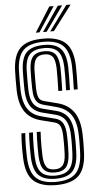

<svg xmlns="http://www.w3.org/2000/svg" viewBox="-64 -1022 536 1067"><g transform="rotate(-5 204.0 -488.0)"><path d="M204.8 8.5Q121.2 8.5 79.8 -28.6Q38.2 -65.8 35 -158Q34.2 -178.2 34.1 -203.4Q34 -228.5 34.9 -252.8Q35.8 -277 37.5 -294.5H59Q57.5 -277 56.5 -255.5Q55.5 -234 55.6 -209.5Q55.8 -185 56.5 -158.5Q59.5 -77 94.8 -43.1Q130 -9.2 204.8 -9.2Q280.5 -9.2 315.4 -43.6Q350.2 -78 353.2 -158.8Q354 -177.2 354.2 -193Q354.5 -208.8 354.6 -225.5Q354.8 -242.2 354 -263.8Q351.5 -334 324.5 -371.8Q297.5 -409.5 246.2 -423L173 -442.5Q155.8 -447 143.9 -456.9Q132 -466.8 125.8 -485.6Q119.5 -504.5 118.8 -535.8Q118 -559 118.2 -586Q118.5 -613 119 -641Q120.5 -693.8 140.5 -716Q160.5 -738.2 204.5 -738.2Q245.8 -738.2 264.5 -715.9Q283.2 -693.5 285.5 -640Q286.2 -618.8 285.8 -582.6Q285.2 -546.5 284.2 -511.2H262.5Q263.8 -546.5 264.1 -583Q264.5 -619.5 264 -638.5Q262.2 -686.2 247.8 -703.5Q233.2 -720.8 204.5 -720.8Q170.5 -720.8 156.1 -701.9Q141.8 -683 140.5 -639Q140 -609.2 139.9 -583Q139.8 -556.8 140.2 -536.5Q141 -510.8 145.1 -495.8Q149.2 -480.8 157.5 -473.2Q165.8 -465.8 178.5 -462.5L251.2 -444Q311.2 -428.8 342 -385Q372.8 -341.2 375.5 -264.8Q376.2 -246.5 376.2 -230.1Q376.2 -213.8 376 -196.4Q375.8 -179 374.8 -157.8Q371.2 -67.8 331 -29.6Q290.8 8.5 204.8 8.5ZM204.8 -26.8Q141.5 -26.8 111.2 -56.5Q81 -86.2 78.2 -159.5Q77.5 -182 77.5 -206.9Q77.5 -231.8 78.2 -254.8Q79 -277.8 80.2 -294.5H101.8Q100.5 -277.2 99.6 -256.5Q98.8 -235.8 98.9 -211.5Q99 -187.2 99.8 -159.2Q102 -97 126.6 -70.6Q151.2 -44.2 204.8 -44.2Q258.8 -44.2 283.2 -71Q307.8 -97.8 310 -159.5Q311 -180.2 311.2 -195.9Q311.5 -211.5 311.5 -227Q311.5 -242.5 310.8 -262Q309.5 -299 300.9 -323.1Q292.2 -347.2 276.1 -361.1Q260 -375 236.2 -381L162 -399.8Q135.5 -406.8 116.5 -422Q97.5 -437.2 87.1 -464.8Q76.8 -492.2 75.5 -534.5Q75 -551 75 -569.5Q75 -588 75.1 -606.8Q75.2 -625.5 75.8 -642Q78 -714.5 108.9 -743.9Q139.8 -773.2 204.5 -773.2Q268.5 -773.2 297.2 -742.8Q326 -712.2 328.8 -641.2Q329.5 -620 329 -582.9Q328.5 -545.8 327.2 -511.2H305.8Q307 -543.5 307.5 -580.6Q308 -617.8 307 -641.2Q304.8 -703 281 -729.4Q257.2 -755.8 204.5 -755.8Q151.8 -755.8 125.5 -731Q99.2 -706.2 97.2 -641.8Q96.8 -613.8 96.6 -586.5Q96.5 -559.2 97 -535Q98 -498.8 106.1 -475.5Q114.2 -452.2 129.6 -439.4Q145 -426.5 167.5 -420.8L241.2 -402Q285.5 -391 307.9 -357.9Q330.2 -324.8 332.2 -263Q333 -245 333.1 -229.9Q333.2 -214.8 332.9 -198.2Q332.5 -181.8 331.8 -159.5Q329 -89.2 300 -58Q271 -26.8 204.8 -26.8ZM204.8 -61.8Q162.5 -61.8 142.9 -84.2Q123.2 -106.8 121.2 -161Q120.8 -185.2 120.6 -208.6Q120.5 -232 121.2 -253.6Q122 -275.2 123 -294.5H144.5Q143.2 -272.5 142.6 -251.9Q142 -231.2 142.1 -209.2Q142.2 -187.2 143 -161.5Q144.5 -119.8 157.8 -99.5Q171 -79.2 204.8 -79.2Q236.8 -79.2 251.1 -98.4Q265.5 -117.5 267 -162.2Q267.8 -184 268 -199.4Q268.2 -214.8 268.1 -228.9Q268 -243 267.5 -260.5Q266.8 -288 261.9 -303.9Q257 -319.8 248.1 -327.8Q239.2 -335.8 226 -339L151.2 -358Q113.2 -367.5 87.1 -389.4Q61 -411.2 47.2 -446.8Q33.5 -482.2 32.2 -533Q31.5 -560.5 31.8 -588.4Q32 -616.2 32.8 -643.2Q35.5 -730.5 74.9 -769.5Q114.2 -808.5 204.5 -808.5Q288 -808.5 328.2 -771.1Q368.5 -733.8 371.8 -643Q372.5 -622.2 372.1 -583.4Q371.8 -544.5 370.5 -511.2H349Q350.2 -546.8 350.6 -583.8Q351 -620.8 350.2 -642Q347.2 -722.8 312.9 -756.8Q278.5 -790.8 204.5 -790.8Q126.8 -790.8 91.8 -756.8Q56.8 -722.8 54.2 -642.5Q53.5 -611 53.4 -585.1Q53.2 -559.2 53.8 -533.8Q55.2 -488 67 -456.6Q78.8 -425.2 101.2 -406.2Q123.8 -387.2 156.8 -379L231.2 -359.8Q249.2 -355.5 261.8 -344.9Q274.2 -334.2 281.1 -314.2Q288 -294.2 289 -261.2Q289.8 -242.8 289.8 -228.2Q289.8 -213.8 289.5 -198.5Q289.2 -183.2 288.5 -161.5Q286.2 -107.8 267.1 -84.8Q248 -61.8 204.8 -61.8ZM165.8 -845 253.5 -983.8H277.8L186.2 -845ZM246.2 -845 348 -983.8H372.2L267 -845ZM206 -845 300.8 -983.8H325L226.5 -845Z"/></g></svg>

Font: Big Shoulders Inline Display Thin
Style: Bold
Weight: 700
Version: Version 2.002